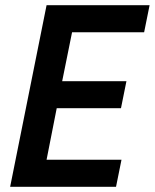

<svg xmlns="http://www.w3.org/2000/svg" viewBox="-20 -718 595 738"><path d="M19 0 159 -698H555L534 -594H257L219 -406H466L445 -302H198L159 -104H447L426 0Z"/></svg>

Font: IBM Plex Sans Cond SmBld
Style: Italic
Weight: 600
Width: 3
Italic angle: -11°
Designer: Mike Abbink, Paul van der Laan, Pieter van Rosmalen
Foundry: Bold Monday
Version: Version 1.3